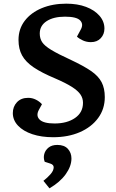

<svg xmlns="http://www.w3.org/2000/svg" viewBox="-20 -735 632 1048"><path d="M552 -205Q552 -140 515.5 -90.5Q479 -41 415.5 -13.5Q352 14 270 14Q206 14 156.5 -2.5Q107 -19 78.5 -49Q50 -79 50 -118Q50 -153 72.5 -177Q95 -201 134 -201Q156 -201 176 -191Q196 -181 209 -166L192 -135Q175 -103 196.5 -82Q218 -61 278 -61Q346 -61 389.5 -91Q433 -121 433 -174Q433 -199 419 -219.5Q405 -240 372 -261Q339 -282 281 -307Q207 -338 163.5 -367.5Q120 -397 100.5 -432.5Q81 -468 81 -517Q81 -577 115 -621.5Q149 -666 208 -690.5Q267 -715 342 -715Q403 -715 449.5 -697.5Q496 -680 523 -649Q550 -618 550 -579Q550 -548 530 -526.5Q510 -505 476 -505Q453 -505 433 -514Q413 -523 400 -535L421 -574Q437 -603 417.5 -623.5Q398 -644 335 -644Q272 -644 234.5 -619.5Q197 -595 197 -552Q197 -525 210 -505Q223 -485 260 -462.5Q297 -440 369 -407Q437 -375 477 -347.5Q517 -320 534.5 -286.5Q552 -253 552 -205ZM250 293 217 252Q240 234 256.5 215Q273 196 273 178Q273 164 255 158L224 148Q216 127 221.5 106Q227 85 245 70.5Q263 56 293 56Q331 56 350.5 77.5Q370 99 370 130Q370 172 339 215.5Q308 259 250 293Z"/></svg>

Font: Literata 7pt SemiBold
Style: Italic
Weight: 600
Italic angle: -2°
Designer: Latin by Veronika Burian and Jose Scaglione. Greek by Irene Vlachou. Cyrillic by Vera Evstafieva
Foundry: TypeTogether
Version: Version 3.002